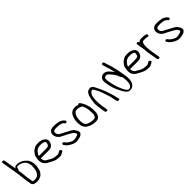

<svg xmlns="http://www.w3.org/2000/svg" viewBox="251 -2054 3458 3458"><g transform="rotate(-45 1980.0 -325.0)"><path d="M67.5 -165.2 49.8 -319.2 42.7 -362C43.3 -362.1 46.3 -363 47.8 -363.9C52.5 -366.8 55.3 -372.1 56.6 -377.9L56.8 -378.6L58.2 -389.8C58.9 -393.3 61.6 -401.9 66 -412C74.5 -431.7 69 -426.5 87.4 -432.5C93 -433.1 130.8 -426.9 150.4 -423.4C174.6 -415.5 201.3 -400.4 226.3 -378.9C249 -359.5 265.6 -326.5 273.8 -277.5C279 -246.1 275.3 -198.4 261.6 -135.8C257.7 -118.4 245.5 -96.1 224 -70.3C213.3 -57.4 180.3 -39 145.5 -39C138 -39 131.5 -38.8 125.2 -38.4C121.9 -38.2 98.2 -40.9 87.5 -45.1ZM-62 -660.5 -3.3 -307.9 13.4 -159.4 33.7 -37.6C38.5 -9.2 65.1 6.5 99 12.5C113.6 15.8 125.3 17 136.5 16H155.7C183.3 16 212.2 7.5 243 -8.7C253.6 -14 264.4 -24.1 277.3 -39C311 -77.9 315 -92.2 327.8 -158.2C335.2 -196.4 336.5 -231.5 331.1 -263.5C323.6 -308.4 307.4 -346.1 281.2 -376.3C230.3 -433 167.3 -461.7 93.4 -462C64.6 -464.2 45.1 -452.5 32.1 -425.7L-7 -660.5C-9.5 -675.5 -24 -688 -39.1 -688C-54.1 -688 -64.5 -675.5 -62 -660.5Z M496.4 -317C498.1 -321.1 508.1 -335.2 526.4 -356.7C541.4 -379 565.2 -395.3 599.4 -405.9C606.9 -408.3 625.1 -410 652.3 -410C687.2 -410 723.1 -405.1 741.1 -389.7C755.9 -377.7 751 -386.7 754.4 -366C755.7 -358.6 755.4 -352 753.4 -344.6C747.4 -319 737.9 -304.7 726.2 -298.5L725.7 -298.2L725.2 -297.9C717.9 -292.5 697.8 -288.5 665.3 -288.5L489.9 -288.5C491.3 -298.4 493.1 -308.9 496.4 -317ZM674.5 -233.5C721.1 -233.5 748.8 -238.6 775.1 -268.2C794.1 -285.2 815.3 -330.9 809.4 -366.5C803.8 -399.8 794.8 -411.2 769.5 -429.4C730.6 -458.9 693.1 -465 638.6 -465C600.1 -465 571.8 -460.3 553.7 -448.7C542 -441.7 530.4 -434.8 518.9 -428.1C492.8 -414 474.2 -384.2 460.6 -366.6C443.5 -344.3 438.1 -327.4 434.2 -291.3C430.5 -255.2 424.4 -243.6 431.9 -199C437.2 -167.2 453.7 -138.2 480.2 -113.2C502.5 -92.1 526.9 -84.4 545.3 -73.2C562.8 -62.5 578.1 -55.3 593.2 -46.4C610.4 -36.2 639.3 -28.4 653.7 -22.2C665.9 -17 690.1 -14.6 732.3 -11.5L732.7 -11.5H755.6C776.5 -11.5 797.5 -19.7 821.6 -34.8L840.9 -44.8C847.3 -48.3 852.9 -53.6 853.7 -62.2C854.5 -69.5 851.3 -76.7 847.1 -82.5C828.3 -109 805.4 -93.9 790.8 -83C774.8 -72 759.6 -66.5 745.3 -66.5C718.8 -66.5 692.4 -70.3 670.8 -72.4C652.9 -74.2 654.5 -77.4 627.6 -85.8C615.4 -89.7 594.5 -101 566.4 -119.8C557.8 -125.2 549.1 -129.7 540.5 -133.4C511.8 -145.5 491.3 -172.1 485.4 -207.5C483.3 -220.3 483.8 -225.4 484.5 -233.5Z M977 -284.9C993.9 -265.7 1030.4 -245.5 1084 -221.2C1115.5 -206.6 1140.2 -189.9 1179.9 -169.7C1201.8 -158.6 1238.2 -132.1 1247.3 -110.1C1252.8 -96.9 1256 -88.3 1256.7 -85.8C1256.8 -84.8 1256.9 -84 1257 -81.8C1247.1 -68.4 1217.9 -55.6 1169.7 -48.9L1169.3 -48.8L1168.9 -48.8C1142.7 -42.9 1117.5 -45.7 1092.2 -56.9C1045.5 -77 1010.5 -104.4 987.4 -139.1C976.9 -154.9 959.2 -157.2 948.6 -151C938.2 -144.9 932.8 -129.5 943.3 -113.9C974.3 -67.3 1009.3 -41.1 1061.9 -14.8C1084.9 -3.1 1107.2 4.1 1129.6 6.7C1176.1 12 1191.1 4.4 1228.9 -2.1C1251.4 -5.6 1270.5 -13.9 1285.5 -27C1304 -43.1 1316.7 -55.3 1311.8 -85C1307.2 -112.3 1287.4 -146.5 1271.1 -165.3C1248.9 -190.9 1210.4 -211.4 1184.2 -223.7C1159.8 -235.8 1126.3 -256.5 1097.6 -270.8C1048.5 -293.4 1020.8 -311.2 1016.2 -317.1L1015.5 -318L1014.7 -318.7C1002.2 -330.8 994.4 -345.5 991.2 -364.5C984.7 -403.4 1006.3 -426 1052.8 -426H1092.6C1097.8 -426 1102.9 -425.7 1108.2 -425.1C1139.5 -421.4 1181.7 -418.6 1198 -406.1C1207.4 -398.9 1214.8 -393.9 1222.4 -390.1C1222.5 -389.9 1223.5 -388.9 1225 -386.7L1231.5 -377.7C1242.5 -361.1 1261.4 -360.4 1271.4 -366.9C1281 -373 1287.8 -388.4 1275.9 -403.9L1268.3 -413.9C1255.1 -431.5 1241.9 -437.4 1230 -445.3C1196.7 -469.3 1160.6 -473.7 1121.7 -477.9L1103.8 -479.9C1097.4 -480.7 1090.6 -481 1083.5 -481H1043.7C972.6 -481 924.2 -436.9 936.2 -364.5C941.2 -334.4 954.2 -308.4 977 -284.9Z M1676.9 -357.2C1681.9 -349.1 1690.9 -326.2 1701.6 -290.9C1711.8 -257.6 1717.4 -204.5 1717.7 -133C1717.7 -122.2 1713.4 -105.2 1703.9 -84.1C1692.6 -60.2 1664.3 -49.1 1611.4 -57.4C1567.4 -64.2 1557.5 -64.1 1509.4 -88.1C1485.7 -103.3 1470 -126.3 1464.3 -160.2C1454.5 -219.3 1462.9 -296.8 1478.9 -326.3C1483.4 -334.6 1487.3 -342.7 1492 -353.5C1500.6 -368.4 1509.8 -373.8 1526.5 -389C1531.8 -393.7 1546 -398 1570.3 -398C1598.2 -398 1602.4 -398.1 1631.6 -384.7C1647.6 -377.7 1659 -373.2 1668.7 -370.6C1669.9 -368.6 1673.5 -362.8 1676.9 -357.2ZM1638.3 -437.1C1614.7 -446 1601.2 -453 1561.2 -453C1507.8 -453 1460.5 -422.7 1442 -384.4L1427.8 -355.9C1422.8 -345.9 1418.6 -332.7 1415.1 -317.2C1402.1 -267.8 1400.3 -214.5 1409.6 -158.5C1415.9 -120.9 1431.9 -88.6 1458 -63.3C1469.9 -51.8 1491.4 -39.9 1524.7 -24.2C1539.7 -17 1558.5 -11.8 1582.6 -7.2L1613.3 -2.6C1682.9 7.7 1734.1 -8.5 1755.9 -56.1C1766.9 -83.2 1772.6 -104.2 1772.7 -121.9C1772.9 -165.6 1774.7 -200 1764.3 -262.5L1764.2 -262.9L1764.1 -263.2C1752.7 -314.2 1737.1 -356.5 1717 -390.4C1712.7 -397.6 1711.3 -403.1 1702.4 -413.9L1691.2 -432C1682.4 -448 1665.1 -451.9 1650.8 -446.2C1646.3 -444.4 1643.5 -442.2 1640.7 -436.2C1640.3 -436.4 1639.1 -436.8 1638.3 -437.1Z M1925.5 6C1940.5 6 1951.9 -0.8 1950.5 -9L1932.8 -115C1922.3 -178.1 1918.8 -236.7 1922.1 -290.6C1925.6 -337.3 1928.5 -344 1935 -375.8C1939.8 -396.7 1965.3 -433.2 1981.3 -443.6C1985.3 -445.8 1997 -446.5 2011.6 -450.2C2014.2 -449.8 2020.8 -447.1 2029.2 -437.8C2061.6 -388.1 2083.7 -342 2097.8 -299.7C2103.5 -282.8 2110.1 -264 2117.6 -243.3C2135 -195.4 2129.7 -206.1 2147.1 -153C2155.1 -128.1 2162.4 -96.1 2168.9 -57C2172.9 -33.1 2178.4 -12.9 2186.5 6.7C2189.6 16.7 2204.4 22.1 2217.4 21.3C2231.2 20.3 2243.5 11.7 2238.9 -1.2C2233.7 -18.7 2226.3 -42.4 2222.7 -64.2C2220 -80.3 2217.4 -92.6 2214.2 -102C2207.3 -121.7 2205 -137.4 2196 -162.5C2186.1 -190.4 2180.6 -213.7 2169.3 -241.9C2154.7 -277.2 2141.5 -320.5 2122.4 -355.5C2105.9 -390.1 2090.4 -424.1 2069.1 -463C2069.1 -463 2069.1 -462.6 2069.1 -462.6C2069.1 -462.6 2068.8 -463 2068.8 -463C2049.4 -491.6 2023.3 -508.6 1995.4 -504.4C1970.5 -500.4 1949.4 -495.8 1930.8 -477.4C1921.5 -466.3 1916.2 -458.3 1912.9 -450.3C1909.8 -445.8 1907 -441.1 1904.8 -436C1899.9 -424 1895.3 -417 1891.5 -397.6C1880.3 -362 1872 -320.7 1868.1 -272.4C1862.7 -239 1866 -186.1 1877.9 -115L1895.5 -9C1896.9 -0.8 1910.5 6 1925.5 6Z M2457.8 -636.5 2459.3 -627.5C2461.4 -615.1 2466.7 -598 2475.5 -573.9C2492.2 -531 2508.9 -470 2526 -388.8C2511.3 -409.5 2493.8 -430.4 2478 -449.2C2445.5 -490.8 2408.1 -514.6 2366.6 -515C2336.9 -517.4 2313.7 -508 2293.6 -486.1C2258.9 -453.4 2260.9 -408.9 2272 -342.1C2276.5 -315.5 2286.6 -273.9 2302.6 -216.4C2310.7 -187 2331.7 -141.3 2366.1 -76.1C2392.7 -23.3 2419 12.4 2450.9 29.6C2478.5 42.1 2510.1 39.5 2545.4 26.4C2560.8 20.6 2574.6 7.5 2588.6 -11.8C2603.5 -31 2613.2 -57.1 2618.3 -89.5L2618.4 -90L2618.4 -90.4C2621.6 -131.9 2621.2 -165.5 2616.9 -191.6L2600.5 -290.2C2586.6 -373.2 2574.7 -431.5 2564.1 -466.1C2553.5 -501.4 2546.2 -526.7 2542 -541.8C2534.4 -569.6 2518.1 -604.5 2514.3 -627.5L2512.8 -636.5C2510.3 -651.5 2495.8 -664 2480.7 -664C2465.7 -664 2455.3 -651.5 2457.8 -636.5ZM2564.4 -176.5C2570.6 -139.4 2564.9 -73.3 2561.6 -64.5L2561.3 -63.8L2561.1 -63C2553.4 -27.7 2530.9 9 2484.4 9C2458.8 9 2417 -42.5 2369.4 -172.5C2352.3 -219.2 2338.2 -275.3 2327.3 -340.7C2318 -396.1 2316 -427 2330.6 -443.6C2337.9 -451.8 2340.2 -451.6 2350.7 -457.7C2367.7 -463.2 2387 -460.5 2407.5 -448C2416.5 -442.5 2469.1 -381.1 2477.8 -367.9C2490 -349.6 2507.9 -324.6 2517.3 -300.9C2523.8 -284.4 2528.5 -272.9 2531.9 -265.5L2535.6 -255.6L2535.7 -255.2C2539.1 -247.6 2543.4 -242 2554.3 -237.2Z M2769.4 -317C2771.1 -321.1 2781.1 -335.2 2799.4 -356.7C2814.4 -379 2838.2 -395.3 2872.4 -405.9C2879.9 -408.3 2898.1 -410 2925.3 -410C2960.2 -410 2996.1 -405.1 3014.1 -389.7C3028.9 -377.7 3024 -386.7 3027.4 -366C3028.7 -358.6 3028.4 -352 3026.4 -344.6C3020.4 -319 3010.9 -304.7 2999.2 -298.5L2998.7 -298.2L2998.2 -297.9C2990.9 -292.5 2970.8 -288.5 2938.3 -288.5L2762.9 -288.5C2764.3 -298.4 2766.1 -308.9 2769.4 -317ZM2947.5 -233.5C2994.1 -233.5 3021.8 -238.6 3048.1 -268.2C3067.1 -285.2 3088.3 -330.9 3082.4 -366.5C3076.8 -399.8 3067.8 -411.2 3042.5 -429.4C3003.6 -458.9 2966.1 -465 2911.6 -465C2873.1 -465 2844.8 -460.3 2826.7 -448.7C2815 -441.7 2803.4 -434.8 2791.9 -428.1C2765.8 -414 2747.2 -384.2 2733.6 -366.6C2716.5 -344.3 2711.1 -327.4 2707.2 -291.3C2703.5 -255.2 2697.4 -243.6 2704.9 -199C2710.2 -167.2 2726.7 -138.2 2753.2 -113.2C2775.5 -92.1 2799.9 -84.4 2818.3 -73.2C2835.8 -62.5 2851.1 -55.3 2866.2 -46.4C2883.4 -36.2 2912.3 -28.4 2926.7 -22.2C2938.9 -17 2963.1 -14.6 3005.3 -11.5L3005.7 -11.5H3028.6C3049.5 -11.5 3070.5 -19.7 3094.6 -34.8L3113.9 -44.8C3120.3 -48.3 3125.9 -53.6 3126.7 -62.2C3127.5 -69.5 3124.3 -76.7 3120.1 -82.5C3101.3 -109 3078.4 -93.9 3063.8 -83C3047.8 -72 3032.6 -66.5 3018.3 -66.5C2991.8 -66.5 2965.4 -70.3 2943.8 -72.4C2925.9 -74.2 2927.5 -77.4 2900.6 -85.8C2888.4 -89.7 2867.5 -101 2839.4 -119.8C2830.8 -125.2 2822.1 -129.7 2813.5 -133.4C2784.8 -145.5 2764.3 -172.1 2758.4 -207.5C2756.3 -220.3 2756.8 -225.4 2757.5 -233.5Z M3188.2 -298.9C3188.7 -273.7 3191.3 -244.4 3195.9 -216.6L3228 -24.1C3230.4 -9.8 3244.8 2 3259.8 2C3274.9 2 3285.4 -9.8 3283 -24L3251.1 -215.8C3249.1 -227.6 3247.6 -238.7 3246.5 -249.2L3246.4 -249.5L3246.1 -251.8C3247.8 -254.8 3249.5 -261.5 3248.6 -266.9L3244 -294.4C3243.9 -304.3 3244.6 -319.7 3246.2 -338.8C3248.3 -363.2 3246.6 -374.3 3252.7 -387.4C3265.4 -414.5 3261.6 -428 3301.2 -428H3335.7C3350.4 -428 3364.1 -426.4 3376.8 -423.2C3390.7 -419.7 3401.5 -416.2 3410.9 -421.3C3424.6 -428.8 3424.7 -446.2 3416.7 -458.3C3412.6 -464.4 3408.5 -468.5 3397.3 -471.7C3377.6 -479.2 3349.7 -483 3315.3 -483H3286.1C3256.4 -483 3233.1 -472.8 3219.1 -452C3218.6 -451.3 3218.5 -451.1 3218 -450.3L3217.1 -455.5C3214.6 -470.5 3200.1 -483 3185.1 -483C3170 -483 3159.6 -470.5 3162.1 -455.5Z M3603 -284.9C3619.9 -265.7 3656.4 -245.5 3710 -221.2C3741.5 -206.6 3766.2 -189.9 3805.9 -169.7C3827.8 -158.6 3864.2 -132.1 3873.3 -110.1C3878.8 -96.9 3882 -88.3 3882.7 -85.8C3882.8 -84.8 3882.9 -84 3883 -81.8C3873.1 -68.4 3843.9 -55.6 3795.7 -48.9L3795.3 -48.8L3794.9 -48.8C3768.7 -42.9 3743.5 -45.7 3718.2 -56.9C3671.5 -77 3636.5 -104.4 3613.4 -139.1C3602.9 -154.9 3585.2 -157.2 3574.6 -151C3564.2 -144.9 3558.8 -129.5 3569.3 -113.9C3600.3 -67.3 3635.3 -41.1 3687.9 -14.8C3710.9 -3.1 3733.2 4.1 3755.6 6.7C3802.1 12 3817.1 4.4 3854.9 -2.1C3877.4 -5.6 3896.5 -13.9 3911.5 -27C3930 -43.1 3942.7 -55.3 3937.8 -85C3933.2 -112.3 3913.4 -146.5 3897.1 -165.3C3874.9 -190.9 3836.4 -211.4 3810.2 -223.7C3785.8 -235.8 3752.3 -256.5 3723.6 -270.8C3674.5 -293.4 3646.8 -311.2 3642.2 -317.1L3641.5 -318L3640.7 -318.7C3628.2 -330.8 3620.4 -345.5 3617.2 -364.5C3610.7 -403.4 3632.3 -426 3678.8 -426H3718.6C3723.8 -426 3728.9 -425.7 3734.2 -425.1C3765.5 -421.4 3807.7 -418.6 3824 -406.1C3833.4 -398.9 3840.8 -393.9 3848.4 -390.1C3848.5 -389.9 3849.5 -388.9 3851 -386.7L3857.5 -377.7C3868.5 -361.1 3887.4 -360.4 3897.4 -366.9C3907 -373 3913.8 -388.4 3901.9 -403.9L3894.3 -413.9C3881.1 -431.5 3867.9 -437.4 3856 -445.3C3822.7 -469.3 3786.6 -473.7 3747.7 -477.9L3729.8 -479.9C3723.4 -480.7 3716.6 -481 3709.5 -481H3669.7C3598.6 -481 3550.2 -436.9 3562.2 -364.5C3567.2 -334.4 3580.2 -308.4 3603 -284.9Z"/></g></svg>

Font: MewTooHand
Style: BdCondLta
Weight: 400
Designer: Mew Too, Robert Jablonski
Version: Version 0.77